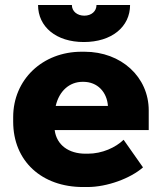

<svg xmlns="http://www.w3.org/2000/svg" viewBox="-20 -740 653 772"><path d="M133 -720C133 -632 206 -571 317 -571C429 -571 503 -632 503 -720H368C368 -695 348 -677 319 -677C291 -677 269 -694 269 -720ZM314 12H332C411 12 505 -23 555 -67L477 -178C445 -147 391 -122 333 -122H324C256 -122 208 -157 200 -216V-217H578V-296C578 -430 468 -532 320 -532H308C151 -532 33 -420 33 -269V-251C33 -92 148 12 314 12ZM204 -314C218 -375 260 -411 312 -411H315C372 -411 410 -370 414 -314Z"/></svg>

Font: Fixel Display ExtraBold
Style: Regular
Weight: 800
Designer: AlfaBravo + MacPaw
Foundry: Kyrylo Tkachov, Marchela Mozhyna, Serhii Makarenko, Maria Weinstein, Zakhar Kryvoshyya
Version: Version 1.211